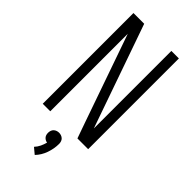

<svg xmlns="http://www.w3.org/2000/svg" viewBox="-300 -797 1100 1100"><g transform="rotate(45 250.0 -247.5)"><path d="M66 0V-735H153L373 -107V-735H434V0H347L312 -99L127 -628V0ZM241 240 205 210Q219 195 227.5 177Q236 159 241 140Q233 139 226 135Q219 131 214 125Q209 119 207 111.5Q205 104 205 96Q205 87 208 78Q211 69 217.5 63Q224 57 232.5 54Q241 51 250 51Q259 51 267.5 54Q276 57 282.5 63Q289 69 292 78Q295 87 295 96Q295 135 281.5 173.5Q268 212 241 240Z"/></g></svg>

Font: Iosevka SS18 Light
Style: Regular
Weight: 300
Monospace: yes
Designer: Belleve Invis
Foundry: Belleve Invis
Version: Version 25.1.1; ttfautohint (v1.8.4)